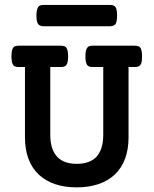

<svg xmlns="http://www.w3.org/2000/svg" viewBox="-20 -770 640 800"><path d="M437 -749.5Q445.8 -749.5 451.4 -747.6Q457 -745.6 460.9 -741.2Q467.8 -731.4 467.8 -705.1Q467.8 -679.7 461.4 -669.9Q454.6 -660.6 437 -660.6H162.6Q145.5 -660.6 138.7 -669.9Q131.8 -679.7 131.8 -705.1Q131.8 -730.5 139.2 -740.7Q142.6 -745.6 148.2 -747.6Q153.8 -749.5 162.6 -749.5ZM58.6 -490.7Q49.3 -490.7 43.5 -492.7Q37.6 -494.6 34.2 -500Q27.8 -509.8 27.8 -535.2Q27.8 -560.5 34.2 -570.3Q37.6 -575.7 43.5 -577.6Q49.3 -579.6 58.6 -579.6H232.9Q241.7 -579.6 247.6 -577.6Q253.4 -575.7 256.8 -570.8Q263.7 -561 263.7 -535.2Q263.7 -509.3 256.8 -499.5Q253.4 -494.6 247.6 -492.7Q241.7 -490.7 232.9 -490.7H189.5V-208Q189.5 -146.5 219.2 -115.7Q246.1 -87.4 299.8 -87.4Q353 -87.4 380.9 -115.7Q410.2 -146.5 410.2 -208V-490.7H366.7Q357.9 -490.7 352.1 -492.7Q346.2 -494.6 342.8 -499.5Q335.9 -510.3 335.9 -535.2Q335.9 -559.6 342.8 -570.3Q346.2 -575.7 351.8 -577.6Q357.4 -579.6 366.7 -579.6H541Q558.6 -579.6 564.9 -571.3Q571.8 -561.5 571.8 -535.2Q571.8 -520.5 570.1 -512Q568.4 -503.4 564 -498.5Q557.6 -490.7 541 -490.7H515.6V-198.2Q515.6 -97.2 458 -42.5Q429.7 -16.1 389.6 -2.7Q349.6 10.7 299.8 10.7Q198.7 10.7 141.6 -42.5Q84 -97.2 84 -198.2V-490.7Z"/></svg>

Font: Courier Prime SemiBold
Style: Regular
Weight: 600
Designer: Alan Dague-Greene
Foundry: Quote-Unquote Apps
Version: Version 1.202